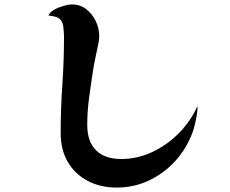

<svg xmlns="http://www.w3.org/2000/svg" viewBox="-20 -803 1040 867"><path d="M872 -320Q872 -302 867.5 -276.5Q863 -251 856 -226Q849 -201 841 -184Q812 -117 761.5 -65.5Q711 -14 646 15Q581 44 507 44Q433 44 375.5 13.5Q318 -17 286 -72Q254 -127 254 -202Q254 -312 261.5 -420Q269 -528 269 -637Q269 -657 265.5 -684Q262 -711 243 -722Q235 -727 221.5 -729.5Q208 -732 199 -733Q205 -748 224.5 -759Q244 -770 267 -776.5Q290 -783 305 -783Q342 -783 369.5 -761.5Q397 -740 412.5 -707.5Q428 -675 428 -640Q428 -634 427.5 -627.5Q427 -621 426 -615Q419 -579 411 -543Q403 -507 398 -471Q389 -413 381.5 -355Q374 -297 374 -239Q374 -164 413.5 -124.5Q453 -85 528 -85Q601 -85 668.5 -117Q736 -149 788.5 -202.5Q841 -256 870 -321Z"/></svg>

Font: Kaisei Tokumin ExtraBold
Style: Regular
Weight: 800
Designer: Font-Kai, 金井和夫
Foundry: KAZUO KANAI
Version: Version 5.003